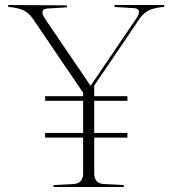

<svg xmlns="http://www.w3.org/2000/svg" viewBox="-20 -751 690 768"><path d="M489.7 -366.2V-347.7H356.9V-219.2H489.7V-200.7H356.9V-58.1Q356.9 -17.1 395.3 -14.9Q433.6 -12.7 475.1 -10.7V-2.9H194.3V-10.7Q235.4 -12.7 273.9 -14.9Q312.5 -17.1 312.5 -58.1V-200.7H160.6V-219.2H312.5V-347.7H160.6V-366.2H312.5V-379.9L111.8 -675.8Q92.3 -703.6 66.9 -712.6Q41.5 -721.7 13.2 -723.1V-731L247.6 -729.5V-721.7Q207.5 -719.2 170.7 -717Q133.8 -714.8 161.6 -673.8L342.3 -407.7L524.4 -675.8Q551.8 -716.3 514.6 -718.5Q477.5 -720.7 438 -723.1V-731H636.7V-723.1Q607.9 -721.7 582.5 -712.6Q557.1 -703.6 538.1 -675.8L356.9 -408.7V-366.2Z"/></svg>

Font: Tartlers End
Style: Regular
Weight: 200
Designer: Peter Wiegel
Foundry: Peter Wiegel
Version: Version 1.000 2013 initial release